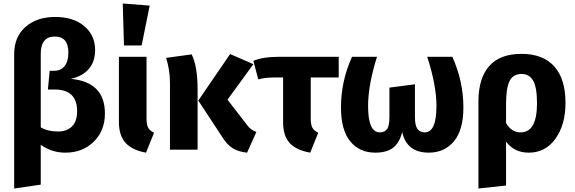

<svg xmlns="http://www.w3.org/2000/svg" viewBox="-20 -856 3291 1098"><path d="M385 -405Q580 -387 580 -207Q580 -108 516 -45.5Q452 17 354 17Q276 17 213 -28V200L61 222V-546Q61 -645 125.5 -702Q190 -759 296 -759Q400 -759 462 -706.5Q524 -654 524 -570Q524 -504 488 -462Q452 -420 385 -405ZM313 -104Q362 -104 391.5 -133Q421 -162 421 -220Q421 -344 293 -344H254L264 -451H288Q327 -451 349 -477.5Q371 -504 371 -556Q371 -647 293 -647Q213 -647 213 -547V-128Q252 -104 313 -104Z M682 -836 836 -824 790 -596H689ZM818 -531V-179Q818 -143 827.5 -125.5Q837 -108 861 -97L815 17Q737 3 698.5 -38.5Q660 -80 660 -159V-531Z M1429 -489 1281 -286 1393 -141Q1413 -113 1446 -101L1393 17Q1344 12 1310.5 -8.5Q1277 -29 1248 -77L1114 -281L1296 -547ZM1076 -545Q1110 -477 1110 -345V0H952V-382Q952 -455 930 -525Z M1917 -413H1757V-179Q1757 -143 1766.5 -125.5Q1776 -108 1800 -97L1754 17Q1675 3 1637 -37.5Q1599 -78 1599 -158V-413H1551Q1494 -413 1457 -402L1429 -508Q1482 -531 1570 -531H1917Z M2567 -531Q2630 -390 2630 -242Q2630 -113 2576 -48Q2522 17 2432 17Q2306 17 2280 -101Q2264 -38 2227.5 -10.5Q2191 17 2126 17Q2036 17 1983 -47.5Q1930 -112 1930 -242Q1930 -392 1993 -531H2136Q2085 -370 2085 -249Q2085 -99 2152 -99Q2179 -99 2193 -117Q2207 -135 2207 -187V-355L2353 -374V-187Q2353 -138 2367.5 -118.5Q2382 -99 2409 -99Q2476 -99 2476 -250Q2476 -369 2423 -531Z M3214 -267Q3214 -144 3157 -63.5Q3100 17 3004 17Q2921 17 2874 -46V205L2716 222V-275Q2716 -408 2777.5 -478Q2839 -548 2962 -548Q3085 -548 3149.5 -476.5Q3214 -405 3214 -267ZM2957 -99Q3051 -99 3051 -265Q3051 -358 3028.5 -395.5Q3006 -433 2963 -433Q2914 -433 2894 -392.5Q2874 -352 2874 -260V-152Q2905 -99 2957 -99Z"/></svg>

Font: FiraGO
Style: Bold
Weight: 700
Designer: bBox Type
Foundry: bBox Type GmbH
Version: Version 1.001;PS 001.001;hotconv 1.0.88;makeotf.lib2.5.64775